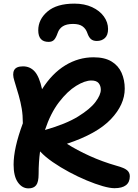

<svg xmlns="http://www.w3.org/2000/svg" viewBox="-20 -1026 762 1059"><path d="M137 13Q102 13 78.5 -20.5Q55 -54 55 -118Q55 -163 67.5 -219.5Q80 -276 106 -346Q106 -390 100 -426Q94 -462 83.5 -499Q73 -536 59 -581Q47 -618 58 -639Q69 -660 107 -660Q146 -660 171.5 -631.5Q197 -603 212 -534Q267 -621 340 -665.5Q413 -710 496 -710Q557 -710 595 -687Q633 -664 650.5 -624.5Q668 -585 668 -537Q668 -449 591.5 -368.5Q515 -288 349 -233Q404 -198 474.5 -166Q545 -134 622 -112Q666 -100 681 -87Q696 -74 696 -54Q696 12 611 12Q586 12 546 0.5Q506 -11 458 -31Q410 -51 361.5 -77Q313 -103 271 -132Q229 -161 201 -191Q197 -162 195 -131Q193 -100 193 -66Q193 -22 179.5 -4.5Q166 13 137 13ZM484 -582Q448 -582 400 -552.5Q352 -523 305.5 -462.5Q259 -402 228 -309Q344 -342 411 -383.5Q478 -425 507 -464Q536 -503 536 -531Q536 -553 524 -567.5Q512 -582 484 -582ZM390 -1006Q446 -1006 488 -986.5Q530 -967 553 -935Q576 -903 576 -866Q576 -832 558.5 -816Q541 -800 514 -800Q494 -800 482 -810Q470 -820 462 -843Q454 -867 435.5 -880.5Q417 -894 383 -894Q347 -894 326.5 -881Q306 -868 298 -844Q289 -818 278.5 -806.5Q268 -795 248 -795Q191 -795 191 -859Q191 -919 242 -962.5Q293 -1006 390 -1006Z"/></svg>

Font: Shantell Sans Normal
Style: Regular
Weight: 600
Designer: Stephen Nixon, Anya Danilova, Shantell Martin
Foundry: Arrow Type
Version: Version 1.009;[a7da0bfa3]